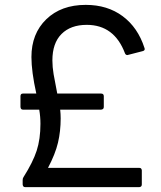

<svg xmlns="http://www.w3.org/2000/svg" viewBox="-20 -768 662 788"><path d="M552 0H83Q74 0 73 -11V-29Q73 -37 77 -42Q115 -102 130.5 -149.5Q146 -197 146 -260Q146 -289 141 -318H74Q65 -318 64 -329V-373Q64 -384 74 -384H129Q109 -474 109 -534Q109 -630 170 -689Q231 -748 332 -748Q421 -748 483.5 -701.5Q546 -655 573 -571L574 -567Q574 -560 565 -558L503 -542Q496 -542 493 -549Q449 -666 336 -666Q270 -666 232.5 -628.5Q195 -591 195 -520Q195 -493 200 -463.5Q205 -434 215 -384H395Q406 -384 406 -373V-329Q406 -319 395 -318H227Q229 -300 229 -282Q229 -229 218 -182.5Q207 -136 177 -79H552Q561 -79 562 -69V-11Q562 -1 552 0Z"/></svg>

Font: YamahaIndonesia935. App
Style: Regular
Weight: 400
Designer: Dalton Maag Ltd
Foundry: Dalton Maag Ltd
Version: Version 1.002; January 01, 2024; Regular/Italic